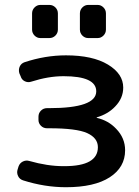

<svg xmlns="http://www.w3.org/2000/svg" viewBox="-20 -784 573 792"><path d="M146.5 -627Q132.8 -627 122.6 -637.2Q112.3 -647.5 112.3 -662.1V-728.5Q112.3 -743.2 122.6 -753.4Q132.8 -763.7 146.5 -763.7H183.6Q198.2 -763.7 208.5 -753.4Q218.8 -743.2 218.8 -728.5V-662.1Q218.8 -647.5 208.5 -637.2Q198.2 -627 183.6 -627ZM343.8 -627Q330.1 -627 319.8 -637.2Q309.6 -647.5 309.6 -662.1V-728.5Q309.6 -743.2 319.8 -753.4Q330.1 -763.7 343.8 -763.7H382.8Q396.5 -763.7 406.7 -753.4Q417 -743.2 417 -728.5V-662.1Q417 -647.5 406.7 -637.2Q396.5 -627 382.8 -627ZM378.9 -299.8Q378.9 -299.8 378.9 -298.8Q378.9 -297.9 378.9 -297.9Q426.8 -287.1 459 -252.9Q496.1 -214.8 496.1 -164.1Q496.1 -93.8 432.6 -52.7Q369.1 -11.7 252 -11.7Q164.1 -11.7 75.2 -40Q60.5 -44.9 54.7 -57.6Q50.8 -65.4 50.8 -73.2Q50.8 -79.1 52.7 -85L56.6 -97.7Q61.5 -111.3 74.2 -117.7Q86.9 -124 100.6 -120.1Q175.8 -98.6 241.2 -98.6Q244.1 -98.6 246.1 -98.6Q383.8 -98.6 383.8 -176.8Q383.8 -214.8 339.8 -234.9Q295.9 -254.9 182.6 -254.9H173.8Q159.2 -254.9 148.9 -265.1Q138.7 -275.4 138.7 -289.1V-302.7Q138.7 -317.4 148.9 -327.6Q159.2 -337.9 173.8 -337.9H182.6Q377 -337.9 377 -407.2Q377 -469.7 242.2 -469.7Q179.7 -469.7 109.4 -447.3Q95.7 -442.4 82.5 -448.7Q69.3 -455.1 65.4 -468.8L59.6 -482.4Q55.7 -497.1 61.5 -509.8Q67.4 -522.5 81.1 -527.3Q167 -555.7 252 -555.7Q362.3 -555.7 425.3 -517.6Q488.3 -479.5 488.3 -422.9Q488.3 -378.9 455.1 -344.7Q425.8 -313.5 378.9 -299.8Z"/></svg>

Font: Gen Jyuu GothicL Medium
Style: Regular
Weight: 500
Designer: [Source Han Sans]
Ryoko NISHIZUKA  (kana & ideographs); Paul D. Hunt (Latin, Greek & Cyrillic); Wenlong ZHANG  (bopomofo
Version: Version 1.002.20150607